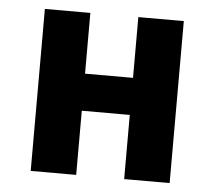

<svg xmlns="http://www.w3.org/2000/svg" viewBox="-43 -567 686 614"><g transform="rotate(5 300.0 -260.0)"><path d="M77 0V-520H223V-325H377V-520H523V0H377V-206H223V0Z"/></g></svg>

Font: Iosevka Aile Heavy
Style: Regular
Weight: 900
Designer: Belleve Invis
Foundry: Belleve Invis
Version: Version 31.1.0; ttfautohint (v1.8.4)